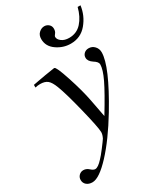

<svg xmlns="http://www.w3.org/2000/svg" viewBox="-274 -756 909 1052"><g transform="rotate(-30 180.0 -230.5)"><path d="M399 -667H417Q409 -606 369.5 -558.5Q330 -511 267 -511Q219 -511 178.5 -539.5Q138 -568 138 -614Q138 -639 153.5 -653Q169 -667 187 -667Q203 -667 215 -656.5Q227 -646 227 -629Q227 -612 218.5 -602Q210 -592 210 -586Q210 -570 228 -556.5Q246 -543 275 -543Q323 -543 354 -577.5Q385 -612 399 -667ZM206 -186 227 -76Q294 -186 321.5 -243.5Q349 -301 349 -333Q349 -349 323 -365Q297 -382 297 -404Q297 -420 308.5 -430.5Q320 -441 337 -441Q359 -441 374 -425Q389 -409 389 -386Q389 -299 258 -81Q180 48 106.5 127Q33 206 -10 206Q-33 206 -47 194Q-61 182 -61 163Q-61 146 -49.5 134.5Q-38 123 -22 123Q-3 123 12 137Q27 151 39 151Q57 151 87 118Q100 105 125.5 71.5Q151 38 158 27Q168 7 168 -8Q168 -38 137 -163.5Q106 -289 86 -340Q72 -377 55.5 -390.5Q39 -404 9 -404Q-7 -404 -22 -400V-417Q0 -421 10 -423Q51 -431 117 -441H121Q132 -441 162.5 -348Q193 -255 206 -186Z"/></g></svg>

Font: STIX
Style: Italic
Weight: 400
Italic angle: -16.33°
Designer: MicroPress Inc., with final additions and corrections provided by Coen Hoffman, Elsevier (retired)
Version: Version 1.1.1